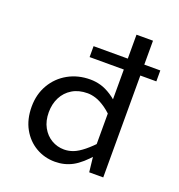

<svg xmlns="http://www.w3.org/2000/svg" viewBox="-130 -819 874 937"><g transform="rotate(20 307.0 -350.5)"><path d="M242.3 -529.1V-585.8H588.9V-529.1ZM432.8 0 421.6 -100H420V-710H505.7V0ZM257.2 8.9Q202.9 8.9 157.9 -17.3Q112.9 -43.5 86 -91.7Q59.2 -139.9 59.2 -205.5Q59.2 -270.1 88.7 -320.4Q118.1 -370.7 169 -399.2Q220 -427.7 283.8 -427.7Q311.2 -427.7 338 -420.2Q364.9 -412.7 394.4 -393.5Q424 -374.3 457.7 -338.9L454 -266Q418.6 -305.1 390 -325.1Q361.3 -345.1 337.9 -352.6Q314.5 -360 294.4 -360Q248.3 -360 215.2 -340Q182 -319.9 164.5 -285.6Q147 -251.2 147 -208.2Q147 -163.4 165.1 -130.6Q183.1 -97.8 213.2 -80.1Q243.3 -62.4 278.8 -62.4Q302.7 -62.4 326.2 -71.4Q349.6 -80.4 378.1 -103.4Q406.7 -126.3 444.6 -167.9L437.2 -91.4Q389.5 -36 348.1 -13.5Q306.6 8.9 257.2 8.9Z"/></g></svg>

Font: Intel One Mono Light
Style: Regular
Weight: 300
Monospace: yes
Designer: Fred Shallcrass
Foundry: Frere-Jones Type LLC
Version: Version 1.004